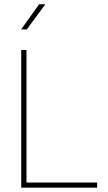

<svg xmlns="http://www.w3.org/2000/svg" viewBox="-20 -872 504 892"><path d="M103 -639.6V-23.9H431.2V0H78.6V-639.6ZM78.1 -735.4 161.6 -852.1H190.4L104.5 -735.4Z"/></svg>

Font: Yantramanav Thin
Style: Regular
Weight: 250
Version: Version 1.001;PS 1.0;hotconv 1.0.72;makeotf.lib2.5.5900; ttf